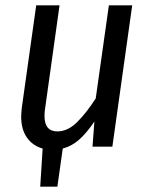

<svg xmlns="http://www.w3.org/2000/svg" viewBox="-20 -547 558 716"><path d="M473 -527 399 0H325L332 -94Q304 -52 276 -27Q248 -2 214 7L194 149H130L139 7Q101 -4 80 -34.5Q59 -65 59 -112Q59 -121 61 -143L115 -527H202L148 -141Q146 -131 146 -114Q146 -57 194 -57Q233 -57 268 -92Q303 -127 337 -180L386 -527Z"/></svg>

Font: Fira Sans Condensed
Style: Italic
Weight: 400
Width: 3
Italic angle: -8°
Designer: bBox Type GmbH & Carrois Corporate GbR & Edenspiekermann AG
Foundry: bBox Type GmbH & Carrois Corporate GbR & Edenspiekermann AG
Version: Version 4.301